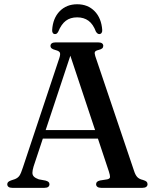

<svg xmlns="http://www.w3.org/2000/svg" viewBox="-20 -904 748 924"><path d="M171.5 -278H468L471.5 -237H166.5ZM218 -17.5Q218 -9.5 212.2 -4.8Q206.5 0 193.5 0H39Q26.5 0 20.8 -4.8Q15 -9.5 15 -17Q15 -23 18.5 -27.2Q22 -31.5 32.5 -35.5L52 -42Q66.5 -48 73.8 -58.8Q81 -69.5 90 -97.5L265.5 -624.5Q271.5 -642.5 268.2 -650.5Q265 -658.5 247.5 -663Q234 -666.5 228.5 -671.2Q223 -676 223 -683Q223 -691 229.2 -695.5Q235.5 -700 247.5 -700H452.5Q465 -700 471 -695.5Q477 -691 477 -683.5Q477 -676 471.8 -671.2Q466.5 -666.5 454 -663.5Q439.5 -660 436.8 -654Q434 -648 438.5 -634L625 -82Q631.5 -61.5 640.8 -51.8Q650 -42 668 -38Q681 -34 685.5 -29.5Q690 -25 690 -17.5Q690 -9.5 683.8 -4.8Q677.5 0 665.5 0H467Q455 0 448.8 -4.8Q442.5 -9.5 442.5 -17.5Q442.5 -24.5 447 -28.8Q451.5 -33 461.5 -35.5L496.5 -41Q509 -44 509.5 -52Q510 -60 504 -78.5L312.5 -654L327 -661.5L141.5 -102.5Q136 -84 136 -72.5Q136 -61 143.5 -53.8Q151 -46.5 166.5 -41L199 -35Q208.5 -32.5 213.2 -28.5Q218 -24.5 218 -17.5ZM351.5 -820.5Q318.5 -820.5 296.8 -804Q275 -787.5 260.5 -752Q257 -745.5 253.5 -742.8Q250 -740 245 -740Q238 -740 234.2 -745.2Q230.5 -750.5 231 -759.5Q234.5 -816.5 267.2 -850Q300 -883.5 351.5 -883.5Q403 -883.5 435.5 -850Q468 -816.5 472 -759.5Q472.5 -750.5 468.5 -745.2Q464.5 -740 457.5 -740Q453.5 -740 449.5 -742.8Q445.5 -745.5 441.5 -752Q428 -788 405.8 -804.2Q383.5 -820.5 351.5 -820.5Z"/></svg>

Font: Fraunces 20pt
Style: Regular
Weight: 400
Version: Version 1.000;[b76b70a41]